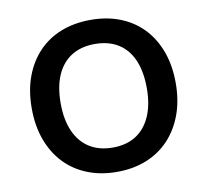

<svg xmlns="http://www.w3.org/2000/svg" viewBox="-80 -803 975 902"><g transform="rotate(-10 407.5 -352.5)"><path d="M408 10Q330 10 266.5 -15.5Q203 -41 158 -88.5Q113 -136 88.5 -203Q64 -270 64 -353Q64 -437 88.5 -503.5Q113 -570 158 -617.5Q203 -665 266.5 -690Q330 -715 408 -715Q486 -715 549 -690Q612 -665 657 -618Q702 -571 726.5 -504Q751 -437 751 -354Q751 -271 726.5 -204Q702 -137 657 -89Q612 -41 549 -15.5Q486 10 408 10ZM408 -106Q473 -106 518.5 -135Q564 -164 588.5 -219.5Q613 -275 613 -353Q613 -433 589 -488Q565 -543 519 -571.5Q473 -600 408 -600Q343 -600 297 -571.5Q251 -543 226.5 -488Q202 -433 202 -353Q202 -275 226.5 -219.5Q251 -164 297 -135Q343 -106 408 -106Z"/></g></svg>

Font: Nunito Sans 9pt
Style: Bold
Weight: 700
Version: Version 3.101;gftools[0.9.27]